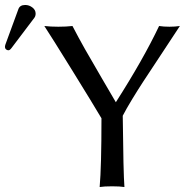

<svg xmlns="http://www.w3.org/2000/svg" viewBox="-82 -753 789 776"><path d="M20 -732.9Q35.6 -732.9 48.8 -722.9Q62 -712.9 62 -698.2Q62 -687.5 56.2 -680.2L-36.1 -558.1Q-42.5 -549.8 -47.9 -549.8Q-53.7 -549.8 -57.9 -553.7Q-62 -557.6 -62 -563Q-62 -567.4 -60.1 -573.2L-7.8 -715.8Q-2 -732.9 20 -732.9ZM414.1 -285.2Q416.5 -52.7 420.9 2.9Q402.8 0 371.1 0Q338.9 0 320.8 2.9Q328.1 -79.6 328.1 -274.9Q297.4 -327.1 211.4 -466.1Q125.5 -605 97.2 -647.9Q123 -645 153.8 -645Q185.1 -645 210.9 -647.9Q235.4 -600.6 261.5 -554.4Q287.6 -508.3 329.8 -436.3Q372.1 -364.3 386.2 -339.8Q497.1 -513.2 561 -647.9Q579.1 -645 603 -645Q625 -645 645 -647.9Q613.8 -600.1 565.9 -527.8Q518.1 -455.6 497.3 -423.8Q476.6 -392.1 452.6 -352.8Q428.7 -313.5 414.1 -285.2Z"/></svg>

Font: Linear Smooth
Style: Regular
Weight: 400
Designer: Philipp H. Poll, Flanker
Foundry: Philipp H. Poll, reworked by Flanker
Version: Version 1.061 | FøM Fix